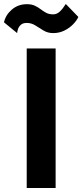

<svg xmlns="http://www.w3.org/2000/svg" viewBox="-58 -943 413 963"><path d="M-38 -831Q-30 -868 1.5 -895Q33 -922 77 -922Q101 -922 117.5 -914Q134 -906 147 -896Q160 -886 174 -878.5Q188 -871 209 -871Q227 -871 242 -885Q257 -899 272 -923L335 -858Q327 -840 308.5 -821Q290 -802 264.5 -789.5Q239 -777 209 -777Q182 -777 161 -789.5Q140 -802 120 -815Q100 -828 76 -828Q57 -828 46.5 -818.5Q36 -809 32 -796.5Q28 -784 28 -777ZM76 -700H221V0H76Z"/></svg>

Font: Jost* Semi
Style: Regular
Weight: 600
Version: Version 3.7